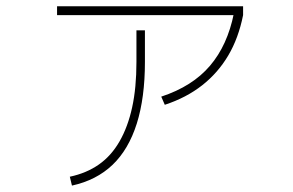

<svg xmlns="http://www.w3.org/2000/svg" viewBox="-20 -593 920 602"><path d="M198.9 -38.9Q251.1 -50 290 -77.2Q328.9 -104.4 355 -150Q381.1 -195.6 394.4 -256.7Q407.8 -317.8 407.8 -398.9V-497.8H434.4V-398.9Q434.4 -286.7 408.9 -205.6Q383.3 -124.4 332.8 -76.1Q282.2 -27.8 205.6 -11.1ZM485.6 -290Q583.3 -322.2 638.3 -386.7Q693.3 -451.1 713.3 -551.1L742.2 -545.6Q727.8 -473.3 695.6 -418.9Q663.3 -364.4 613.9 -325.6Q564.4 -286.7 496.7 -264.4ZM158.9 -545.6V-573.3H742.2V-545.6Z"/></svg>

Font: Paperlogy 1 Thin
Style: Regular
Weight: 250
Designer: redesigned by Lee Juim, glyphs from Gmarket Sans & Montserrat
Foundry: PT&
Version: Version 1.001